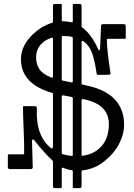

<svg xmlns="http://www.w3.org/2000/svg" viewBox="-20 -862 681 979"><path d="M396 -351.1V-73.2Q396 -66.4 401.9 -67.9Q462.9 -76.2 499 -118.2Q535.2 -160.2 535.2 -229Q534.7 -331.1 405.8 -356L400.9 -356.9Q396 -356.9 396 -351.1ZM294.9 -370.1V-81.1Q294.9 -78.1 297.9 -76.2Q312 -71.3 345.2 -66.9Q351.1 -66.9 351.1 -71.8V-361.8Q351.1 -367.2 347.2 -367.2L300.8 -376Q294.9 -376 294.9 -370.1ZM242.2 -466.8Q250 -462.9 250 -472.2V-664.1Q250 -672.9 242.2 -668.9Q206.1 -657.7 185.1 -631.8Q164.1 -606 164.1 -569.8Q164.1 -533.7 181.6 -508.3Q199.2 -482.9 242.2 -466.8ZM351.1 -669.9Q351.1 -678.2 298.8 -678.2Q294.9 -678.2 294.9 -672.9V-456.1Q294.9 -451.2 298.8 -451.2L344.2 -441.9Q351.1 -439.9 351.1 -446.8ZM356 -841.8H386.2Q396 -841.8 396 -832V-726.1Q396 -723.1 397.9 -723.1Q447.8 -686 481 -609.9Q483.9 -604.5 486.8 -606.4Q489.7 -608.9 490.2 -610.8L495.1 -729Q495.1 -738.8 504.9 -738.8H610.8Q620.6 -738.8 621.1 -729V-668.9Q621.1 -664.1 616.2 -664.1H529.8Q524.9 -664.1 524.9 -659.2Q524.9 -608.4 543 -491.2Q544.9 -481.4 536.1 -481L481.9 -480Q473.1 -480 472.2 -490.2Q462.4 -557.1 448.2 -594.7Q434.1 -632.3 404.8 -651.9Q401.9 -654.8 398.9 -653.3Q396 -651.9 396 -647V-435.1Q396 -431.2 399.9 -431.2L418 -426.8Q612.8 -387.7 612.8 -224.1Q612.8 -179.7 588.4 -130.9Q564 -82 513.7 -41Q463.4 0 399.9 6.8Q396 6.8 396 12.2V86.9Q396 96.7 386.2 97.2H356Q351.1 97.2 351.1 91.8V11.2Q351.1 6.3 347.2 5.9Q324.2 2.9 304.2 -5.9Q295.4 -9.8 294.9 -1V91.8Q294.9 96.7 290 97.2H259.8Q250 97.2 250 86.9V-39.1L249 -42Q210.9 -76.2 153.8 -147.9Q150.9 -151.9 147 -150.9Q143.1 -149.9 143.1 -145L147 -9.8Q147 0 137.2 0H29.8Q20 0 20 -9.8V-69.8Q20 -74.7 24.9 -75.2H98.1Q103 -75.2 103 -80.1Q104 -121.1 100.6 -200.7Q97.2 -280.3 97.2 -315.9Q97.2 -320.8 102.1 -320.8H157.2Q168.5 -320.8 168 -310.1Q161.1 -168.9 240.2 -106.9Q243.2 -104 246.6 -106Q250 -107.9 250 -111.8V-383.8Q250 -387.7 246.1 -388.2Q86.9 -434.1 86.9 -560.1Q86.9 -622.1 135.7 -674.8Q184.6 -727.5 247.1 -746.1Q250 -748 250 -751V-832Q250 -841.8 259.8 -841.8H290Q294.9 -841.8 294.9 -836.9V-758.8Q294.9 -753.9 299.8 -753.9Q329.6 -752 340.3 -749Q351.1 -746.1 351.1 -752.9V-836.9Q351.1 -841.8 356 -841.8Z"/></svg>

Font: BrevierViennese-Regular
Style: Regular
Weight: 400
Designer: Johannes Lang & Ellmer Stefan
Foundry: Johannes Lang & Ellmer Stefan
Version: Version 1.001;PS 001.001;hotconv 1.0.70;makeotf.lib2.5.58329